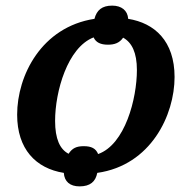

<svg xmlns="http://www.w3.org/2000/svg" viewBox="-20 -609 683 683"><path d="M263 54C301 54 320 37 326 6C517 -21 601 -200 601 -335C601 -463 530 -527 436 -542C434 -572 412 -589 379 -589C343 -589 324 -573 316 -542C128 -513 41 -341 41 -201C41 -79 107 -10 207 6C209 37 229 54 263 54ZM329 -61C321 -81 305 -89 278 -89C252 -89 237 -82 224 -62C193 -78 176 -115 176 -179C176 -283 220 -440 313 -476C321 -458 338 -450 364 -450C387 -450 405 -456 418 -475C449 -458 467 -422 467 -360C467 -258 425 -95 329 -61Z"/></svg>

Font: Noto Serif SemiBold
Style: Italic
Weight: 600
Italic angle: -12°
Designer: Monotype Design Team
Foundry: Monotype Imaging Inc.
Version: Version 2.014